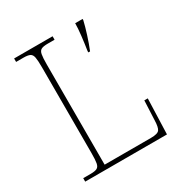

<svg xmlns="http://www.w3.org/2000/svg" viewBox="-167 -839 917 964"><g transform="rotate(-30 291.5 -357.0)"><path d="M50 0V-20H93Q118 -20 130 -26Q142 -32 145.5 -51Q149 -70 149 -108V-606Q149 -645 145.5 -663.5Q142 -682 130 -688Q118 -694 93 -694H50V-714H273V-694H233Q208 -694 196 -688Q184 -682 180.5 -663.5Q177 -645 177 -606V-25H446Q485 -25 495 -39Q505 -53 506 -94L511 -205H531L524 0ZM388 -562Q394 -600 399 -643Q404 -686 404 -714H447V-707Q440 -676 426 -632Q412 -588 398 -554H388Z"/></g></svg>

Font: Noto Serif Devanagari Thin
Style: Regular
Weight: 100
Designer: Universal Thirst, Indian Type Foundry and the Monotype Design Team
Foundry: Monotype Imaging Inc.
Version: Version 2.004; ttfautohint (v1.8.4.7-5d5b)